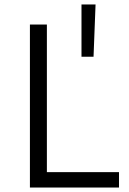

<svg xmlns="http://www.w3.org/2000/svg" viewBox="-20 -840 579 860"><path d="M114 -730H190V-69H513V0H114ZM345 -820H408L399 -586H345Z"/></svg>

Font: Sora-SIA Light
Style: Regular
Weight: 300
Designer: Jonathan Barnbrook, Julián Moncada
Foundry: Barnbrook Fonts
Version: Version 2.000